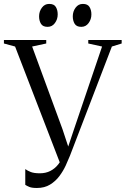

<svg xmlns="http://www.w3.org/2000/svg" viewBox="-35 -947 641 980"><path d="M153.5 12.5Q127.5 12.5 115 7.2Q102.5 2 94 -3.5V-84Q105.5 -75.5 122.2 -69Q139 -62.5 168.5 -62.5Q198.5 -62.5 222 -74.5Q245.5 -86.5 262.5 -108.2Q279.5 -130 290 -159L274 -108L42 -709.5L-15 -725V-743H201V-725L129 -709.5L284 -287.5L322 -172.5L308 -183.5L342.5 -286.5L486 -709.5L415.5 -725V-743H586V-725L536 -709.5L322 -152Q313.5 -130.5 300.5 -102.2Q287.5 -74 268 -48Q248.5 -22 220.5 -4.8Q192.5 12.5 153.5 12.5ZM207.5 -810Q183.5 -810 174 -825.8Q164.5 -841.5 164.5 -863.5Q164.5 -888.5 178.8 -907.8Q193 -927 215.5 -927H216.5Q241 -927 250.2 -911.2Q259.5 -895.5 259.5 -873.5Q259.5 -848.5 245.2 -829.2Q231 -810 208.5 -810ZM379.5 -810Q355.5 -810 346 -825.8Q336.5 -841.5 336.5 -863.5Q336.5 -888.5 350.8 -907.8Q365 -927 387.5 -927H388.5Q412.5 -927 422 -911.2Q431.5 -895.5 431.5 -873.5Q431.5 -848.5 417.2 -829.2Q403 -810 380.5 -810Z"/></svg>

Font: Merriweather 144pt Light
Style: Regular
Weight: 300
Version: Version 2.100